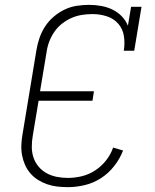

<svg xmlns="http://www.w3.org/2000/svg" viewBox="-20 -763 640 791"><path d="M260 8Q237 8 215.5 5.5Q194 3 174 -4Q154 -11 136.5 -22Q119 -33 105.5 -48.5Q92 -64 83.5 -83Q75 -102 71 -123Q67 -144 68 -166.5Q69 -189 73 -211L130 -556Q134 -581 142.5 -606Q151 -631 165.5 -653.5Q180 -676 201 -694Q222 -712 246 -723.5Q270 -735 296 -739Q322 -743 347 -743Q372 -743 397 -738.5Q422 -734 443.5 -723.5Q465 -713 481.5 -696Q498 -679 507 -657L520 -735H563L533 -554H490Q495 -584 490.5 -614Q486 -644 467 -665.5Q448 -687 419.5 -696Q391 -705 361 -705Q339 -705 317 -701.5Q295 -698 274.5 -689Q254 -680 235.5 -665.5Q217 -651 204 -632Q191 -613 183 -592Q175 -571 172 -549L145 -387H367L361 -348H139L115 -204Q111 -181 111 -158Q111 -135 118 -114Q125 -93 139 -76.5Q153 -60 172 -49.5Q191 -39 213.5 -34.5Q236 -30 260 -30Q288 -30 317 -37Q346 -44 371.5 -60.5Q397 -77 416.5 -101.5Q436 -126 446 -155L487 -143Q474 -109 450.5 -79Q427 -49 396 -29Q365 -9 329.5 -0.5Q294 8 260 8Z"/></svg>

Font: Iosevka Curly Slab XLtEx
Style: Italic
Weight: 200
Width: 7
Italic angle: -9°
Monospace: yes
Designer: Belleve Invis
Foundry: Belleve Invis
Version: Version 11.1.0; ttfautohint (v1.8.3)